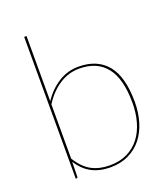

<svg xmlns="http://www.w3.org/2000/svg" viewBox="-134 -815 802 916"><g transform="rotate(-20 267.5 -357.0)"><path d="M95 0V-720H107V-389Q140 -439 186.8 -468.5Q233.5 -498 289 -498Q384 -498 434.5 -436.8Q485 -375.5 485 -248Q485 -194.5 471.2 -148.2Q457.5 -102 430.5 -67.8Q403.5 -33.5 363.2 -13.8Q323 6 270 6Q215.5 6 175 -15.5Q134.5 -37 106.5 -82L105 -7Q105 -4.5 104 -2.2Q103 0 99 0ZM289 -488Q234.5 -488 187.8 -457.5Q141 -427 107 -373V-97.5Q139 -46 178.5 -25Q218 -4 270 -4Q321.5 -4 359.5 -22.8Q397.5 -41.5 422.8 -74.5Q448 -107.5 460.5 -152Q473 -196.5 473 -248Q473 -370 426.2 -429Q379.5 -488 289 -488Z"/></g></svg>

Font: Lato Hairline
Style: Regular
Weight: 250
Designer: Lukasz Dziedzic
Foundry: Lukasz Dziedzic
Version: Version 1.104; Western+Polish opensource